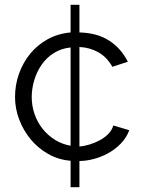

<svg xmlns="http://www.w3.org/2000/svg" viewBox="-20 -665 601 805"><path d="M276 120V9Q225 5 182 -19.5Q139 -44 108.5 -81Q78 -118 60.5 -164Q43 -210 43 -258Q43 -309 59.5 -355.5Q76 -402 106 -439Q136 -476 179 -500Q222 -524 276 -529V-645H313V-529Q388 -527 438 -494.5Q488 -462 516 -406L451 -385Q428 -426 392 -446Q356 -466 313 -468V-51Q332 -52 355 -59Q378 -66 398.5 -77Q419 -88 434.5 -104Q450 -120 455 -139L522 -119Q510 -87 486 -62.5Q462 -38 432.5 -22Q403 -6 371.5 2Q340 10 313 10V120ZM113 -258Q113 -221 125 -186.5Q137 -152 159 -124.5Q181 -97 211 -78.5Q241 -60 276 -54V-466Q237 -462 206.5 -443Q176 -424 155.5 -395Q135 -366 124 -330Q113 -294 113 -258Z"/></svg>

Font: Oxford Sans
Style: Regular
Weight: 400
Designer: Matt McInerney, Pablo Impallari, Rodrigo Fuenzalida
Foundry: Matt McInerney, Pablo Impallari, Rodrigo Fuenzalida
Version: Version 3.000g; ttfautohint (v1.5) -l 8 -r 28 -G 28 -x 14 -D